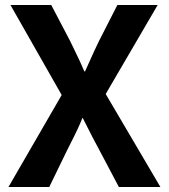

<svg xmlns="http://www.w3.org/2000/svg" viewBox="-20 -717 679 772"><path d="M383 -107Q354 -160 313 -242H311Q297 -205 262 -137L247 -107L178 35H14L228 -335L22 -697H186L262 -552L278 -519Q306 -462 319 -430H322L340 -470Q359 -513 378 -552L452 -697H614L405 -339L625 35H458Z"/></svg>

Font: LINE Seed Sans KR Bold
Style: Regular
Weight: 700
Designer: LINE BX Design & Sandoll Inc & Dalton Maag Ltd
Foundry: Sandoll Inc.
Version: Version 1.000